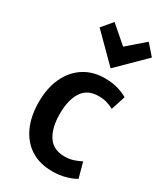

<svg xmlns="http://www.w3.org/2000/svg" viewBox="-209 -912 866 1012"><g transform="rotate(30 224.5 -406.0)"><path d="M177 -829 123 -765 281 -607 441 -765 385 -829 281 -739ZM426 -18 401 -110Q382 -100 357 -91.5Q332 -83 303 -83Q233 -83 201 -132.5Q169 -182 169 -266Q169 -351 201 -400Q233 -449 300 -449Q331 -449 353 -442Q375 -435 393 -425Q395 -430 401 -449.5Q407 -469 413.5 -488.5Q420 -508 421 -512Q398 -526 363 -536.5Q328 -547 281 -547Q210 -547 156 -512.5Q102 -478 72 -414.5Q42 -351 42 -265Q42 -179 71 -115.5Q100 -52 154 -17.5Q208 17 284 17Q331 17 368 6Q405 -5 426 -18Z"/></g></svg>

Font: Repo DemiBold
Style: Regular
Weight: 600
Designer: Stefan Peev
Foundry: Context Ltd
Version: Version 1.502